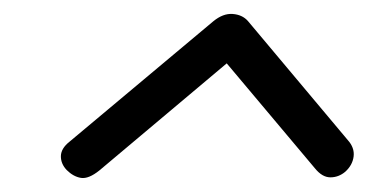

<svg xmlns="http://www.w3.org/2000/svg" viewBox="-20 -704 550 275"><path d="M122.5 -460Q107 -447.5 96 -449.2Q85 -451 75.5 -460.5Q67 -469.5 67.2 -480.5Q67.5 -491.5 79.5 -501L285.5 -673.5Q299.5 -685 313.2 -684Q327 -683 335 -674L478 -503.5Q488 -492.5 486.5 -480Q485 -467.5 474.5 -458Q465 -450 453.2 -450Q441.5 -450 431 -463L291.5 -629L320.5 -626.5Z"/></svg>

Font: Edu NSW ACT Hand Pre
Style: Regular
Weight: 400
Designer: Tina and Corey Anderson, Eben Sorkin, Mirko Velimirovic
Foundry: Sorkin Type Co.
Version: Version 2.000